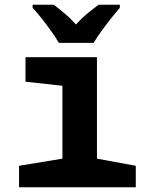

<svg xmlns="http://www.w3.org/2000/svg" viewBox="-20 -786 640 806"><path d="M60 0V-90L242 -120V-426L87 -443V-546H387V-120L550 -90V0ZM227 -606Q215 -627 195.5 -654.5Q176 -682 155 -708.5Q134 -735 117 -753V-766H206Q227 -750 251.5 -729.5Q276 -709 299 -683Q323 -710 347.5 -730Q372 -750 394 -766H483V-753Q467 -735 446 -708.5Q425 -682 405.5 -655Q386 -628 373 -606Z"/></svg>

Font: Noto Sans Mono
Style: Bold
Weight: 700
Designer: Monotype Design Team
Foundry: Monotype Imaging Inc.
Version: Version 2.014